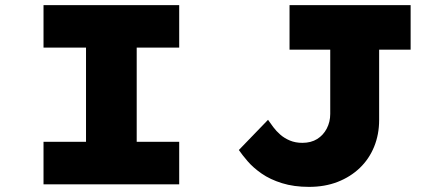

<svg xmlns="http://www.w3.org/2000/svg" viewBox="-20 -720 1699 750"><path d="M150 0V-166H316V-534H150V-700H680V-534H514V-166H680V0ZM1187 10Q1128 10 1081.5 -4.5Q1035 -19 1002 -42Q969 -65 947.5 -90Q926 -115 913 -134L1027 -252Q1036 -239 1047.5 -223.5Q1059 -208 1075 -194Q1091 -180 1112.5 -171Q1134 -162 1161 -162Q1195 -162 1219 -177Q1243 -192 1256.5 -218Q1270 -244 1270 -275V-526H1111V-700H1584V-526H1461V-251Q1461 -195 1441.5 -147Q1422 -99 1385.5 -64Q1349 -29 1299 -9.5Q1249 10 1187 10Z"/></svg>

Font: Lexend Mega ExtraBold
Style: Regular
Weight: 800
Designer: Bonnie Shaver-Troup, Thomas Jockin
Foundry: Lexend
Version: Version 1.007